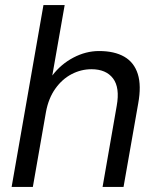

<svg xmlns="http://www.w3.org/2000/svg" viewBox="-20 -740 623 760"><path d="M26 0 152 -720H236L187 -441Q221 -486 270.5 -512Q320 -538 372 -538Q433 -538 472 -515.5Q511 -493 525.5 -447Q540 -401 527 -330L469 0H386L442 -321Q455 -393 427.5 -429.5Q400 -466 342 -466Q301 -466 263.5 -446.5Q226 -427 199 -389Q172 -351 162 -297L110 0Z"/></svg>

Font: DM Sans 9pt
Style: Italic
Weight: 400
Italic angle: -10°
Designer: Colophon Foundry, Jonny Pinhorn
Foundry: Colophon Foundry
Version: Version 4.004